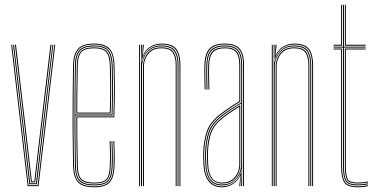

<svg xmlns="http://www.w3.org/2000/svg" viewBox="-20 -790 1587 815"><path d="M97.5 0 27.5 -600H31.5L101 -4H140L210.5 -600H214.5L143.5 0ZM104.5 -8 83.5 -189.5 35.5 -600H39.5L87.5 -189.8L108.2 -12H132.8L154 -191.2L202.5 -600H206.2L158 -191L136.5 -8ZM111.8 -16 91.5 -190.2 43.5 -600H47.8L95.5 -190.8L115.2 -20H125.8L146 -192.2L194.2 -600H198.5L150 -191.8L129.2 -16Z M380.2 5Q328.8 5 310 -17.4Q291.2 -39.8 290.2 -85Q288.5 -173.2 288.1 -242Q287.8 -310.8 288.4 -375Q289 -439.2 290.2 -514Q291.2 -559.5 310.5 -582.2Q329.8 -605 380.2 -605Q424.2 -605 444.2 -584Q464.2 -563 466 -515.8Q467.2 -481.2 467.6 -423.6Q468 -366 465.2 -292H308Q308 -249.2 308.2 -216.1Q308.5 -183 309.1 -152Q309.8 -121 310.2 -85.2Q311 -45.8 325.4 -30.4Q339.8 -15 380.2 -15Q417 -15 430.8 -28.9Q444.5 -42.8 446.2 -85.8Q447 -103.2 446.9 -131Q446.8 -158.8 445.2 -191H449.2Q450.8 -160 450.9 -131.6Q451 -103.2 450.2 -85.8Q448.5 -40.8 433.2 -25.9Q418 -11 380.2 -11Q338 -11 322.5 -27.4Q307 -43.8 306.2 -85.2Q305.2 -133.8 304.6 -182.2Q304 -230.8 304 -296H461.5Q464.2 -376 463.8 -430Q463.2 -484 462 -515.8Q460.2 -565.5 439.2 -583.2Q418.2 -601 380.2 -601Q331.5 -601 313.4 -579.5Q295.2 -558 294.2 -514Q293 -440.2 292.4 -372.9Q291.8 -305.5 292.2 -235.8Q292.8 -166 294.2 -85Q295.2 -40 313.5 -19.5Q331.8 1 380.2 1Q423 1 441.5 -17.1Q460 -35.2 462.2 -85.2Q463 -102 462.9 -131Q462.8 -160 461.2 -191H465.2Q466.5 -162.2 466.9 -133.9Q467.2 -105.5 466.2 -85Q464 -34.8 445 -14.9Q426 5 380.2 5ZM380.2 -3Q333.2 -3 316.2 -22.2Q299.2 -41.5 298.2 -85Q296.8 -164.8 296.2 -234.4Q295.8 -304 296.2 -371.8Q296.8 -439.5 298.2 -514Q299.2 -557.8 316.8 -577.4Q334.2 -597 380.2 -597Q421.2 -597 438.9 -578.1Q456.5 -559.2 458.2 -512.8Q459 -493 459.6 -436.1Q460.2 -379.2 457.5 -300H300Q300 -233.5 300.6 -184Q301.2 -134.5 302.2 -85.2Q303 -41.5 320.1 -24.2Q337.2 -7 380.2 -7Q420.5 -7 436.4 -23.2Q452.2 -39.5 454.2 -85.5Q455 -102.8 454.9 -130.9Q454.8 -159 453.2 -191H457.2Q458.5 -165.8 458.9 -136.2Q459.2 -106.8 458.2 -85.5Q456.2 -37.2 439.1 -20.1Q422 -3 380.2 -3ZM300 -304H453.8Q456.2 -373.5 455.8 -432.2Q455.2 -491 454.2 -512.8Q452.5 -558.2 435.8 -575.6Q419 -593 380.2 -593Q336.5 -593 319.8 -574.6Q303 -556.2 302.2 -513.8Q301.2 -465.5 300.6 -417.1Q300 -368.8 300 -304ZM304 -308Q304 -350.5 304.2 -383.1Q304.5 -415.8 305.1 -446.4Q305.8 -477 306.2 -513.8Q307 -555 322.9 -572Q338.8 -589 380.2 -589Q415.2 -589 431.9 -573.5Q448.5 -558 450.2 -513Q451 -493.5 451.8 -438.6Q452.5 -383.8 449.8 -308ZM308 -312H446Q448.2 -380.8 447.6 -436.6Q447 -492.5 446.2 -513Q444.5 -555.5 429.4 -570.2Q414.2 -585 380.2 -585Q340 -585 325.5 -568.9Q311 -552.8 310.2 -513.8Q309.8 -478.5 309.1 -448.2Q308.5 -418 308.2 -385.9Q308 -353.8 308 -312Z M741.8 0V-514Q741.8 -556 725.8 -578.5Q709.8 -601 664.8 -601Q636.8 -601 615.1 -585.6Q593.5 -570.2 584.5 -542.5H582.5L586.2 -600H590.5V-596.2L586.2 -555.5H587.2Q596 -577.8 617.9 -591.4Q639.8 -605 664.8 -605Q712.2 -605 729 -581.5Q745.8 -558 745.8 -514V0ZM570.5 0V-600H574.5V0ZM578.5 0V-600H582.5L580.5 -527.8H582.5Q588.2 -556.5 609.9 -576.8Q631.5 -597 664.8 -597Q708.8 -597 723.2 -574.6Q737.8 -552.2 737.8 -514V0H733.8V-514Q733.8 -552 719.5 -572.5Q705.2 -593 664.8 -593Q635.2 -593 617.2 -579Q599.2 -565 591.1 -545.4Q583 -525.8 583 -508.8V0ZM587 0V-508.8Q587 -525.8 594.5 -544.4Q602 -563 619 -576Q636 -589 664.8 -589Q702.8 -589 716.2 -569.6Q729.8 -550.2 729.8 -514V0H725.8V-514Q725.8 -548.2 713.1 -566.6Q700.5 -585 664.8 -585Q638 -585 621.8 -572.9Q605.5 -560.8 598.2 -543.1Q591 -525.5 591 -508.8V0Z M1011.8 0V-514Q1011.8 -560.8 993.9 -580.9Q976 -601 934.8 -601Q890.8 -601 872 -580.2Q853.2 -559.5 851.8 -514Q851 -490.8 851.5 -463.8Q852 -436.8 852.8 -410H848.8Q848 -436.8 847.5 -464.5Q847 -492.2 847.8 -514Q849.2 -562.8 869.4 -583.9Q889.5 -605 934.8 -605Q978 -605 996.9 -583.9Q1015.8 -562.8 1015.8 -514V0ZM1004 0V-10L1005.5 -72.2H1004.5Q1000 -45.8 977.6 -24.4Q955.2 -3 921.8 -3Q856.5 -3 851.8 -90.5Q850.8 -109 850.5 -120Q850.2 -131 850.8 -144.8Q852.5 -191.8 865.1 -229.2Q877.8 -266.8 918.8 -298.5Q938.8 -314 962.1 -329.1Q985.5 -344.2 1003.8 -355V-514Q1003.8 -556.5 987.8 -574.8Q971.8 -593 934.8 -593Q896 -593 878.5 -574.6Q861 -556.2 859.8 -513.8Q859 -490.5 859.5 -463.8Q860 -437 860.8 -410H856.8Q856 -437.5 855.5 -464.9Q855 -492.2 855.8 -513.8Q857 -557.8 875.1 -577.4Q893.2 -597 934.8 -597Q973.8 -597 990.8 -577.8Q1007.8 -558.5 1007.8 -514V0ZM921.8 5Q885.5 5 865.8 -20.2Q846 -45.5 843.8 -90Q841.8 -122.2 842.8 -145Q844.5 -192 857.6 -231.8Q870.8 -271.5 913.8 -304.8Q930.8 -318 952.4 -332.6Q974 -347.2 995.8 -360V-514Q995.8 -552 981.6 -568.5Q967.5 -585 934.8 -585Q899.8 -585 884.4 -568.2Q869 -551.5 867.8 -513.5Q867 -490.8 867.5 -465.6Q868 -440.5 868.8 -410H864.8Q864 -438 863.5 -465.1Q863 -492.2 863.8 -513.5Q865 -552.2 880.6 -570.6Q896.2 -589 934.8 -589Q969.8 -589 984.8 -571.6Q999.8 -554.2 999.8 -514V-357.8Q953.5 -330.2 915.8 -301.2Q875 -269.5 861.8 -231.1Q848.5 -192.8 846.8 -145Q846.2 -129.8 846.5 -121.5Q846.8 -113.2 847.8 -90.2Q850 -46.2 869.2 -22.6Q888.5 1 921.8 1Q950 1 971.8 -14.6Q993.5 -30.2 1002.5 -57.5H1003.5L1000.2 -6V0H996V-4.8L1000.5 -44.5H999.5Q990 -21.8 968.1 -8.4Q946.2 5 921.8 5ZM921.8 -7Q951.2 -7 969.2 -21Q987.2 -35 995.5 -54.8Q1003.8 -74.5 1003.8 -91.2V-350.8Q986.5 -340.8 963 -325.2Q939.5 -309.8 921 -295.2Q883.5 -266.2 870.1 -230.5Q856.8 -194.8 854.8 -144.8Q854.2 -129.5 854.5 -121.5Q854.8 -113.5 855.8 -90.5Q860 -7 921.8 -7ZM921.8 -11Q894.5 -11 878.1 -31.1Q861.8 -51.2 859.8 -90.8Q858.8 -109.5 858.5 -120Q858.2 -130.5 858.8 -144.8Q860.8 -198.2 875.1 -232.1Q889.5 -266 924 -292.5Q940 -305 960.8 -319Q981.5 -333 999.8 -343.8V-91.2Q999.8 -74.5 992.2 -55.8Q984.8 -37 967.6 -24Q950.5 -11 921.8 -11ZM921.8 -15Q948.5 -15 964.8 -27.1Q981 -39.2 988.4 -57Q995.8 -74.8 995.8 -91.2V-336.8Q981.2 -327.8 962.4 -315.1Q943.5 -302.5 926 -289Q891.2 -262 878 -228.6Q864.8 -195.2 862.8 -144.5Q862.2 -129.8 862.5 -122Q862.8 -114.2 863.8 -90.8Q867.8 -15 921.8 -15Z M1305 0V-514Q1305 -556 1289 -578.5Q1273 -601 1228 -601Q1200 -601 1178.4 -585.6Q1156.8 -570.2 1147.8 -542.5H1145.8L1149.5 -600H1153.8V-596.2L1149.5 -555.5H1150.5Q1159.2 -577.8 1181.1 -591.4Q1203 -605 1228 -605Q1275.5 -605 1292.2 -581.5Q1309 -558 1309 -514V0ZM1133.8 0V-600H1137.8V0ZM1141.8 0V-600H1145.8L1143.8 -527.8H1145.8Q1151.5 -556.5 1173.1 -576.8Q1194.8 -597 1228 -597Q1272 -597 1286.5 -574.6Q1301 -552.2 1301 -514V0H1297V-514Q1297 -552 1282.8 -572.5Q1268.5 -593 1228 -593Q1198.5 -593 1180.5 -579Q1162.5 -565 1154.4 -545.4Q1146.2 -525.8 1146.2 -508.8V0ZM1150.2 0V-508.8Q1150.2 -525.8 1157.8 -544.4Q1165.2 -563 1182.2 -576Q1199.2 -589 1228 -589Q1266 -589 1279.5 -569.6Q1293 -550.2 1293 -514V0H1289V-514Q1289 -548.2 1276.4 -566.6Q1263.8 -585 1228 -585Q1201.2 -585 1185 -572.9Q1168.8 -560.8 1161.5 -543.1Q1154.2 -525.5 1154.2 -508.8V0Z M1499 -3Q1457.5 -3 1446.8 -21.6Q1436 -40.2 1436 -85V-588H1396V-592H1436V-770H1440V-592H1532V-588H1440V-85Q1440 -41.5 1450 -24.2Q1460 -7 1499 -7Q1521 -7 1542 -11.8V-7.8Q1531.8 -5.2 1520.2 -4.1Q1508.8 -3 1499 -3ZM1396 -596V-600H1428V-770H1432V-596ZM1444 -596V-770H1448V-600H1532V-596ZM1499 5Q1454 5 1441 -16Q1428 -37 1428 -85V-580H1396V-584H1432V-85Q1432 -39 1443.9 -19Q1455.8 1 1499 1Q1523.2 1 1542 -4V0Q1524 5 1499 5ZM1499 -11Q1461 -11 1452.5 -27.8Q1444 -44.5 1444 -85.2V-584H1532V-580H1448V-85.2Q1448 -45.8 1455.8 -30.4Q1463.5 -15 1499 -15Q1519.2 -15 1542 -19.5V-15.5Q1520 -11 1499 -11Z"/></svg>

Font: Big Shoulders Inline Display Thin
Style: Regular
Weight: 100
Designer: Patric King
Foundry: XO Type Co
Version: Version 1.000